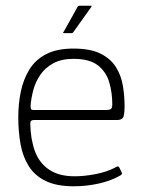

<svg xmlns="http://www.w3.org/2000/svg" viewBox="-20 -647 495 672"><path d="M44 -237Q44 -284 53 -327Q62 -370 83 -404Q104 -438 141.5 -457.5Q179 -477 237 -477Q296 -477 331.5 -459.5Q367 -442 385.5 -412.5Q404 -383 410 -347.5Q416 -312 416 -276Q416 -241 409.5 -234Q403 -227 391 -227H97Q95 -227 90.5 -225Q86 -223 86 -214Q87 -160 102 -118.5Q117 -77 151.5 -53.5Q186 -30 241 -30Q275 -30 314 -37.5Q353 -45 382 -60Q388 -64 391.5 -64.5Q395 -65 398 -60L406 -43Q408 -40 407 -38.5Q406 -37 403 -34Q371 -15 327.5 -5Q284 5 238 5Q178 5 140 -13.5Q102 -32 81 -65Q60 -98 52 -142Q44 -186 44 -237ZM373 -282Q373 -322 362.5 -358.5Q352 -395 323 -418Q294 -441 237 -441Q195 -441 166.5 -425.5Q138 -410 121 -385Q104 -360 96.5 -331.5Q89 -303 87 -277Q87 -269 88.5 -265.5Q90 -262 98 -262H353Q363 -262 368 -265.5Q373 -269 373 -282ZM205 -531Q201 -531 201 -533Q201 -535 203 -536L251 -622Q253 -627 260 -627H298Q300 -627 300.5 -625.5Q301 -624 299 -622L237 -535Q236 -533 234.5 -532Q233 -531 230 -531Z"/></svg>

Font: Glory ExtraLight
Style: Regular
Weight: 250
Version: Version 1.011